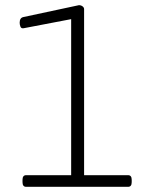

<svg xmlns="http://www.w3.org/2000/svg" viewBox="-20 -722 575 742"><path d="M81 0Q67 0 67 -18V-27Q67 -45 81 -45H255V-648L72 -613Q62 -611 59 -619Q56 -627 56 -634Q56 -653 70 -656L285 -702Q293 -702 299 -697.5Q305 -693 305 -687V-45H475Q489 -45 489 -27V-18Q489 0 475 0Z"/></svg>

Font: Asap ExtraLight
Style: Regular
Weight: 200
Designer: Pablo Cosgaya
Foundry: Omnibus-Type
Version: Version 3.001; ttfautohint (v1.8.4.7-5d5b)